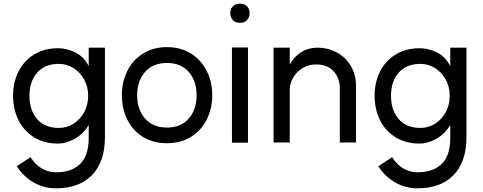

<svg xmlns="http://www.w3.org/2000/svg" viewBox="-20 -771 2625 1043"><path d="M459 -251Q459 -299 437.5 -338.5Q416 -378 379.5 -401Q343 -424 300 -424Q223 -424 181.5 -376Q140 -328 140 -251Q140 -173 181.5 -124.5Q223 -76 300 -76Q343 -76 379.5 -99Q416 -122 437.5 -162Q459 -202 459 -251ZM296 -509Q343 -509 389.5 -486Q436 -463 462 -412V-512H550V-23Q549 110 479 181Q409 252 284 252Q218 252 162.5 220Q107 188 71 132L146 83Q171 123 207 144Q243 165 284 165Q367 165 414 121Q461 77 462 -19V-92Q433 -43 386 -17Q339 9 296 9Q220 9 164.5 -25.5Q109 -60 80 -119Q51 -178 51 -251Q51 -323 80 -381.5Q109 -440 164.5 -474.5Q220 -509 296 -509Z M1048 -254Q1048 -331 1005.5 -380Q963 -429 887 -429Q811 -429 768 -380Q725 -331 725 -254Q725 -176 768 -127Q811 -78 887 -78Q963 -78 1005.5 -127Q1048 -176 1048 -254ZM887 -515Q963 -515 1018.5 -479.5Q1074 -444 1103.5 -384.5Q1133 -325 1133 -254Q1133 -182 1103.5 -122.5Q1074 -63 1018.5 -28Q963 7 887 7Q811 7 755.5 -28Q700 -63 671 -122.5Q642 -182 642 -254Q642 -325 671 -384.5Q700 -444 756 -479.5Q812 -515 887 -515Z M1327 -513V4H1240V-513ZM1284 -751Q1308 -751 1322 -736.5Q1336 -722 1336 -700Q1336 -677 1322 -662Q1308 -647 1284 -647Q1259 -647 1245 -662Q1231 -677 1231 -700Q1231 -722 1245 -736.5Q1259 -751 1284 -751Z M1697 -421Q1657 -421 1624.5 -401.5Q1592 -382 1573 -350Q1554 -318 1554 -284V3H1466V-512H1554V-421Q1579 -465 1617.5 -488.5Q1656 -512 1703 -512Q1763 -512 1811 -485.5Q1859 -459 1886.5 -411.5Q1914 -364 1914 -302V3H1826V-292Q1826 -347 1792 -384Q1758 -421 1697 -421Z M2423 -251Q2423 -299 2401.5 -338.5Q2380 -378 2343.5 -401Q2307 -424 2264 -424Q2187 -424 2145.5 -376Q2104 -328 2104 -251Q2104 -173 2145.5 -124.5Q2187 -76 2264 -76Q2307 -76 2343.5 -99Q2380 -122 2401.5 -162Q2423 -202 2423 -251ZM2260 -509Q2307 -509 2353.5 -486Q2400 -463 2426 -412V-512H2514V-23Q2513 110 2443 181Q2373 252 2248 252Q2182 252 2126.5 220Q2071 188 2035 132L2110 83Q2135 123 2171 144Q2207 165 2248 165Q2331 165 2378 121Q2425 77 2426 -19V-92Q2397 -43 2350 -17Q2303 9 2260 9Q2184 9 2128.5 -25.5Q2073 -60 2044 -119Q2015 -178 2015 -251Q2015 -323 2044 -381.5Q2073 -440 2128.5 -474.5Q2184 -509 2260 -509Z"/></svg>

Font: SUIT Medium
Style: Regular
Weight: 500
Designer: Sunn Youn; Korean Glyphs from Source Han Sans (Sandoll Communications; Soo-young Jang, Joo-yeon Kang)
Foundry: Sunn
Version: Version 1.120